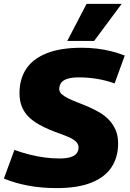

<svg xmlns="http://www.w3.org/2000/svg" viewBox="-45 -955 665 985"><path d="M595 -670 543 -527Q502 -542 455.5 -550Q409 -558 359 -558Q324 -558 301.5 -551Q279 -544 269 -530.5Q259 -517 259 -499Q259 -483 272 -471.5Q285 -460 306.5 -449.5Q328 -439 354.5 -429Q381 -419 409.5 -406.5Q438 -394 465 -378.5Q492 -363 513.5 -340.5Q535 -318 548 -288.5Q561 -259 561 -219Q561 -150 528 -98.5Q495 -47 425 -18.5Q355 10 245 10Q166 10 98 -3Q30 -16 -25 -39L29 -186Q70 -171 108.5 -161.5Q147 -152 185 -147Q223 -142 260 -142Q296 -142 317.5 -149Q339 -156 348.5 -169Q358 -182 358 -198Q358 -215 345.5 -227.5Q333 -240 311 -250Q289 -260 262 -269.5Q235 -279 206.5 -291Q178 -303 151 -318.5Q124 -334 102 -355.5Q80 -377 67.5 -407Q55 -437 55 -477Q55 -549 89 -601Q123 -653 194 -681.5Q265 -710 374 -710Q415 -710 452.5 -705.5Q490 -701 526 -692Q562 -683 595 -670ZM300 -745 399 -935H579L438 -745Z"/></svg>

Font: Georama ExtraCondensed Thin ExtraBold
Style: Italic
Weight: 800
Italic angle: -9°
Version: Version 1.001